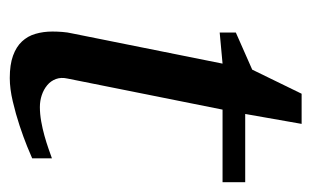

<svg xmlns="http://www.w3.org/2000/svg" viewBox="-141 -478 631 389"><g transform="rotate(90 174.5 -283.5)"><path d="M202.1 -418.9 139.2 -105Q136.2 -91.8 140.1 -81.3Q144 -70.8 152.6 -63.7Q161.1 -56.6 172.6 -52.7Q184.1 -48.8 196.8 -48.8Q210.9 -48.8 226.1 -51.5Q241.2 -54.2 255.1 -58.1Q269 -62 281 -66.2Q293 -70.3 300.8 -73.2V-33.2Q294.4 -30.3 276.4 -22.9Q258.3 -15.6 234.9 -7.8Q211.4 0 185.5 6.1Q159.7 12.2 138.2 12.2Q110.8 12.2 92.8 5.6Q74.7 -1 64 -12.5Q53.2 -23.9 48.6 -39.8Q43.9 -55.7 43.9 -74.2Q43.9 -84 44.7 -94.2Q45.4 -104.5 47.9 -115.2L108.9 -418.9L45.9 -413.1V-445.8L121.1 -479L169.9 -579.1H231L210.9 -464.8H349.1V-418.9Z"/></g></svg>

Font: Charis SIL Am
Style: Italic
Weight: 400
Italic angle: -11°
Foundry: SIL International
Version: Version 5.000